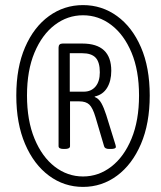

<svg xmlns="http://www.w3.org/2000/svg" viewBox="-20 -730 632 754"><path d="M306 4Q232 4 172.5 -40Q113 -84 78.5 -164.5Q44 -245 44 -355Q44 -465 78.5 -544.5Q113 -624 172.5 -667Q232 -710 306 -710Q380 -710 439.5 -667Q499 -624 533.5 -544.5Q568 -465 568 -355Q568 -245 533.5 -164.5Q499 -84 439.5 -40Q380 4 306 4ZM306 -37Q367 -37 417 -75.5Q467 -114 496.5 -185.5Q526 -257 526 -355Q526 -453 496.5 -523.5Q467 -594 417 -632Q367 -670 306 -670Q245 -670 195 -632Q145 -594 115.5 -523.5Q86 -453 86 -355Q86 -257 115.5 -185.5Q145 -114 195 -75.5Q245 -37 306 -37ZM230 -145Q210 -145 210 -156V-543Q210 -559 226 -559H303Q417 -559 417 -452Q417 -412 400.5 -385Q384 -358 352 -351V-349Q368 -343 378 -325Q388 -307 397 -279L433 -163Q434 -160 434.5 -157Q435 -154 435 -153Q435 -145 415 -145H409Q392 -145 389 -155L355 -270Q344 -307 330.5 -319.5Q317 -332 291 -332H255V-156Q255 -145 234 -145ZM254 -370H309Q338 -370 355 -390Q372 -410 372 -446Q372 -486 355.5 -503.5Q339 -521 303 -521H254Z"/></svg>

Font: Asap Condensed Condensed Light
Style: Italic
Weight: 300
Width: 3
Italic angle: -6°
Designer: Pablo Cosgaya
Foundry: Omnibus-Type
Version: Version 3.001; ttfautohint (v1.8.4.7-5d5b)